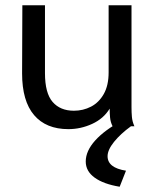

<svg xmlns="http://www.w3.org/2000/svg" viewBox="-20 -480 590 730"><path d="M240 11Q155 11 109.5 -42.5Q64 -96 64 -201L65 -460H151V-202Q151 -126 180 -92.5Q209 -59 261 -59Q296 -59 326 -74.5Q356 -90 374.5 -122.5Q393 -155 393 -205V-460H480V-72Q480 -53 481.5 -35.5Q483 -18 491 0H408Q400 -16 398.5 -33Q397 -50 397 -67Q374 -29 330.5 -9Q287 11 240 11ZM459 169 435 230Q374 220 340 195.5Q306 171 306 134Q306 94 342 54Q378 14 444 -21L478 0Q438 29 413.5 59.5Q389 90 389 114Q389 158 459 169Z"/></svg>

Font: Inconsolata SemiExpanded Medium
Style: Regular
Weight: 500
Width: 6
Monospace: yes
Designer: Raph Levien, Cyreal, Brenton Simpson
Foundry: Raph Levien, Cyreal, Google
Version: Version 3.001; ttfautohint (v1.8.2.53-6de2)